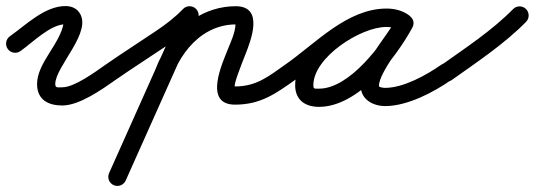

<svg xmlns="http://www.w3.org/2000/svg" viewBox="-50 -315 1763 633"><path d="M17.3 -146.5C17.3 -146.5 17.3 -146.5 17.3 -146.5C58.4 -175.5 116.1 -235 166 -235C167.7 -235 160.9 -246.5 160 -240.7C150.1 -171.6 72.2 -108.4 72.2 -37.8C72.2 13.8 109.1 32.8 155.3 32.8C212.3 32.8 286.9 -20.7 332.2 -52.4C345.8 -61.9 349.1 -80.6 339.6 -94.2C330.1 -107.8 311.4 -111.1 297.8 -101.6C297.8 -101.6 297.8 -101.6 297.8 -101.6C265.2 -78.7 195.8 -27.2 155.3 -27.2C141 -27.2 132.2 -24.1 132.2 -37.8C132.2 -96.9 259 -212.1 210.1 -275.5C199.4 -289.4 183.1 -295 166 -295C97.3 -295 36.4 -233.4 -17.3 -195.5C-30.8 -186 -34.1 -167.3 -24.5 -153.7C-15 -140.2 3.7 -136.9 17.3 -146.5Z M332.1 -52.4C332.1 -52.4 332.1 -52.4 332.1 -52.4C387.3 -90.8 444.1 -126.7 499.8 -164.4C534.7 -188 567.5 -213.2 596.7 -243.7C608.1 -255.7 607.7 -274.7 595.7 -286.2C583.8 -297.6 564.8 -297.2 553.3 -285.2C553.3 -285.2 553.3 -285.2 553.3 -285.2C527.1 -257.8 497.5 -235.3 466.2 -214.1C410.3 -176.3 353.3 -140.2 297.9 -101.6C284.3 -92.2 280.9 -73.5 290.4 -59.9C299.8 -46.3 318.5 -42.9 332.1 -52.4ZM547.6 -276.7C547.6 -276.7 547.6 -276.7 547.6 -276.7C468.3 -99.2 388.9 78.3 309.6 255.8C302.9 270.9 309.6 288.6 324.8 295.4C339.9 302.1 357.6 295.4 364.4 280.2C364.4 280.2 364.4 280.2 364.4 280.2C443.7 102.7 523.1 -74.7 602.4 -252.2C609.1 -267.4 602.4 -285.1 587.2 -291.9C572.1 -298.6 554.4 -291.8 547.6 -276.7ZM519 -66.2C519 -66.2 519 -66.2 519 -66.2C539.3 -118.8 572.6 -168.8 619.7 -200.9C651.5 -222.6 688.4 -234.5 727 -234.5C732.9 -234.5 726.5 -243.2 726.3 -234.4C725.8 -208.7 711.8 -179.1 702.4 -155.5C682.1 -104.5 620 30 725 30C809.8 30 859.4 -6.7 924.3 -52.5C937.8 -62 941.1 -80.8 931.5 -94.3C922 -107.8 903.2 -111.1 889.7 -101.5C889.7 -101.5 889.7 -101.5 889.7 -101.5C835.8 -63.5 795.7 -30 725 -30C717.1 -30 748.1 -107.9 758.2 -133.4C777.4 -181.9 821.7 -294.5 727 -294.5C676.4 -294.5 627.6 -279 585.9 -250.5C528.7 -211.5 487.7 -151.8 463 -87.8C457 -72.3 464.7 -55 480.2 -49C495.7 -43 513 -50.7 519 -66.2Z M882.4 -59.9C891.8 -46.3 910.5 -42.9 924.1 -52.4C1012.2 -113.6 1112.8 -226.8 1224.6 -226.8C1237.7 -226.8 1251.7 -224.3 1262.6 -216.6C1278.1 -205.5 1294.4 -213.3 1302.8 -226.3C1311.2 -239.3 1311.5 -257.4 1295 -267C1271.3 -280.7 1251.3 -286.1 1223.3 -286.1C1104.9 -286.1 923.1 -160.7 923.1 -34.2C923.1 14.6 956 37.3 1001.7 37.3C1130.7 37.3 1253.4 -121.4 1309.3 -223.6C1318.9 -241.1 1310.6 -257.1 1297.4 -264.3C1284.3 -271.5 1266.3 -270 1256.7 -252.4C1221.3 -187.9 1139.3 -104.4 1139.3 -31.6C1139.3 13.2 1180.2 34.7 1220 34.7C1293.6 34.7 1380.2 -11.1 1439.2 -52.4C1452.8 -61.9 1456.1 -80.6 1446.6 -94.2C1437.1 -107.8 1418.4 -111.1 1404.8 -101.6C1356.5 -67.8 1280.4 -25.3 1220 -25.3C1216.9 -25.3 1199.3 -26.3 1199.3 -31.6C1199.3 -75.7 1283.5 -176.5 1309.3 -223.6C1318.9 -241.1 1310.6 -257.1 1297.4 -264.3C1284.2 -271.5 1266.3 -269.9 1256.7 -252.4C1213 -172.7 1103.9 -22.7 1001.7 -22.7C987.5 -22.7 983.1 -20.8 983.1 -34.2C983.1 -126.1 1139.2 -226.1 1223.3 -226.1C1241 -226.1 1250.6 -223.4 1265 -215C1281.4 -205.5 1297.3 -212.5 1305.2 -224.8C1313.1 -237 1312.9 -254.3 1297.4 -265.4C1276.3 -280.5 1250.3 -286.8 1224.6 -286.8C1094 -286.8 990.7 -171.7 889.9 -101.6C876.3 -92.2 872.9 -73.5 882.4 -59.9Z M1397.5 -58.3C1407.1 -44.8 1425.9 -41.6 1439.4 -51.2C1523 -110.6 1612.3 -169.7 1684.4 -243C1696 -254.8 1695.8 -273.8 1684 -285.4C1672.2 -297 1653.2 -296.8 1641.6 -285C1641.6 -285 1641.6 -285 1641.6 -285C1572.1 -214.3 1485.3 -157.5 1404.6 -100.1C1391.1 -90.5 1387.9 -71.8 1397.5 -58.3Z"/></svg>

Font: FRB American Cursive
Style: Bold Italic
Weight: 700
Italic angle: -25°
Version: Version 2.0;Modular Font Editor K font №1